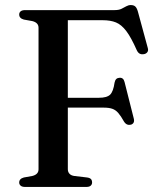

<svg xmlns="http://www.w3.org/2000/svg" viewBox="-20 -740 634 760"><path d="M433.5 -700Q450.5 -700 461 -705.2Q471.5 -710.5 480 -715.2Q488.5 -720 497.5 -720Q509.5 -720 515.8 -714Q522 -708 526 -693.5L565 -550Q568 -540 563.2 -533.5Q558.5 -527 549 -525.5Q541 -524 533.8 -527.2Q526.5 -530.5 521.5 -541Q499 -592 479.8 -617.2Q460.5 -642.5 439 -651.2Q417.5 -660 386.5 -660H248.5V-70Q248.5 -59.5 254.8 -52.5Q261 -45.5 273.5 -43.5L324.5 -37.5Q335.5 -36 340 -31.2Q344.5 -26.5 344.5 -17.5Q344.5 -10 339 -5Q333.5 0 321 0H80Q67.5 0 61.8 -5Q56 -10 56 -17.5Q56 -32.5 74.5 -37.5L108 -43.5Q120 -46.5 126.2 -53Q132.5 -59.5 132.5 -70V-630Q132.5 -640.5 126.2 -647Q120 -653.5 108 -656.5L74.5 -662.5Q56 -667.5 56 -682.5Q56 -690.5 61.8 -695.2Q67.5 -700 80 -700ZM198 -353H372Q403 -353 415.8 -365.2Q428.5 -377.5 433.5 -413Q435.5 -422.5 440 -427Q444.5 -431.5 452 -432Q468.5 -434 473 -415.5L509.5 -271Q512 -261 509 -255Q506 -249 498.5 -246.5Q490.5 -244.5 483.5 -247.2Q476.5 -250 471 -258.5Q458.5 -281 448 -293Q437.5 -305 424.2 -309.5Q411 -314 390.5 -314H198Z"/></svg>

Font: Fraunces 17pt
Style: Regular
Weight: 400
Version: Version 1.000;[b76b70a41]